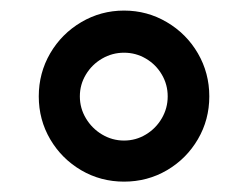

<svg xmlns="http://www.w3.org/2000/svg" viewBox="-20 -733 472 365"><path d="M53.7 -549.8Q53.7 -594.2 75.4 -631.6Q97.2 -668.9 134.5 -690.9Q171.9 -712.9 215.8 -712.9Q259.8 -712.9 297.1 -690.9Q334.5 -668.9 356.2 -631.6Q377.9 -594.2 377.9 -549.8Q377.9 -505.4 356.2 -468.3Q334.5 -431.2 297.4 -409.4Q260.3 -387.7 215.8 -387.7Q171.4 -387.7 134.3 -409.4Q97.2 -431.2 75.4 -468.3Q53.7 -505.4 53.7 -549.8ZM298.8 -549.8Q298.8 -572.3 287.6 -591.3Q276.4 -610.4 257.3 -621.6Q238.3 -632.8 215.8 -632.8Q193.4 -632.8 174.1 -621.6Q154.8 -610.4 143.3 -591.3Q131.8 -572.3 131.8 -549.8Q131.8 -527.3 143.3 -508.1Q154.8 -488.8 174.1 -477.3Q193.4 -465.8 215.8 -465.8Q238.3 -465.8 257.3 -477.3Q276.4 -488.8 287.6 -508.1Q298.8 -527.3 298.8 -549.8Z"/></svg>

Font: Pretendard Medium
Style: Regular
Weight: 500
Designer: Base glyphs from Inter by Rasmus Andersson; Hangeul glyphs from Noto Sans CJK(Source Han Sans) by Jang Soo-young and Kan
Foundry: Kil Hyung-jin
Version: Version 1.309